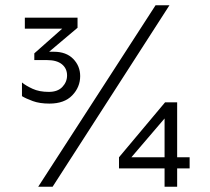

<svg xmlns="http://www.w3.org/2000/svg" viewBox="-20 -708 796 728"><path d="M167.4 -315.2Q130.6 -315.2 104.5 -324.7Q78.3 -334.2 63.3 -343.5V-395.3Q78 -383.1 103.4 -371.4Q128.8 -359.6 165 -359.6Q198.8 -359.6 216.5 -378.4Q234.3 -397.3 234.3 -421.9Q234.3 -448.5 214.7 -464.4Q195.1 -480.2 158.2 -480.2H110.1V-505.7L215.8 -599.2H74.2V-641H274V-602.7L166.3 -511.8H184.2Q231.1 -511.8 257.6 -484.7Q284 -457.6 284 -419.5Q284 -377.7 254 -346.5Q224 -315.2 167.4 -315.2ZM124.9 0 569.8 -688H622.5L179.5 0ZM604 0V-268L605.9 -320H651.7V0ZM464.3 -95.5 431.2 -111.7 605.9 -320 615.3 -272ZM431.2 -111.7H699V-69.6H431.2Q431.2 -69.6 431.2 -75.8Q431.2 -82 431.2 -90.6Q431.2 -99.2 431.2 -105.4Q431.2 -111.7 431.2 -111.7Z"/></svg>

Font: Roundo Variable
Style: Regular
Weight: 200
Designer: Shiva Nallaperumal
Foundry: Indian Type Foundry
Version: Version 2.000